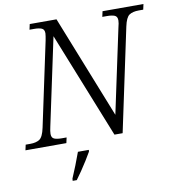

<svg xmlns="http://www.w3.org/2000/svg" viewBox="-115 -801 1014 1109"><g transform="rotate(-10 392.0 -246.5)"><path d="M-17 0 -10 -32H17Q52 -32 72 -45.5Q92 -59 103 -111L208 -605Q210 -617 212 -628Q214 -639 214 -646Q214 -669 198 -675.5Q182 -682 154 -682H127L134 -714H291L530 -112L635 -605Q642 -631 642 -646Q642 -669 626 -675.5Q610 -682 581 -682H554L561 -714H801L794 -682H768Q732 -682 712 -668.5Q692 -655 681 -603L553 0H505L257 -621L148 -109Q142 -83 142 -68Q142 -45 158 -38.5Q174 -32 202 -32H230L223 0ZM222 208Q236 176 251.5 136.5Q267 97 280 61H344L343 71Q331 92 314 119.5Q297 147 278.5 174Q260 201 245 221H221Z"/></g></svg>

Font: Noto Serif Light
Style: Italic
Weight: 300
Italic angle: -12°
Designer: Monotype Design Team
Foundry: Monotype Imaging Inc.
Version: Version 2.013